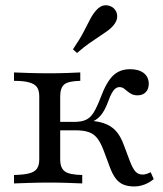

<svg xmlns="http://www.w3.org/2000/svg" viewBox="-20 -685 610 717"><path d="M480.6 11.3Q457.3 11.3 440.3 4Q423.4 -3.2 411.7 -19Q400 -34.7 390.3 -60.5L366.9 -123.4Q355.6 -153.2 342.7 -169.4Q329.8 -185.5 310.5 -191.9Q291.1 -198.4 261.3 -198.4H194.4V-229.8H256.5Q283.9 -229.8 300.8 -237.5Q317.7 -245.2 329.8 -264.9Q341.9 -284.7 355.6 -320.2Q377.4 -379 402.4 -402.8Q427.4 -426.6 465.3 -426.6Q498.4 -426.6 516.9 -412.1Q535.5 -397.6 535.5 -371.8Q535.5 -352.4 524.2 -340.7Q512.9 -329 493.5 -329Q480.6 -329 471.8 -333.5Q462.9 -337.9 456 -344Q449.2 -350 442.3 -354.8Q435.5 -359.7 425.8 -359.7Q418.5 -359.7 411.7 -354.8Q404.8 -350 398 -338.3Q391.1 -326.6 383.9 -305.6Q371 -271 355.2 -252.8Q339.5 -234.7 312.9 -225.8L294.4 -234.7Q337.9 -234.7 366.1 -225.4Q394.4 -216.1 412.5 -196.4Q430.6 -176.6 442.7 -142.7L464.5 -84.7Q475 -56.5 485.5 -44.8Q496 -33.1 512.9 -33.1Q525.8 -33.1 542.7 -41.9L554 -16.1Q538.7 -3.2 519.8 4Q500.8 11.3 480.6 11.3ZM32.3 0V-31.5Q69.4 -32.3 89.9 -37.9Q110.5 -43.5 118.5 -56Q126.6 -68.5 126.6 -89.5V-325Q126.6 -346.8 118.5 -358.9Q110.5 -371 89.9 -377Q69.4 -383.1 32.3 -383.1V-414.5Q50.8 -413.7 87.9 -412.5Q125 -411.3 163.7 -411.3Q200 -411.3 231.9 -412.5Q263.7 -413.7 279.8 -414.5V-383.1Q235.5 -382.3 220.2 -369.8Q204.8 -357.3 204.8 -325V-89.5Q204.8 -58.1 221.8 -45.2Q238.7 -32.3 287.1 -31.5V0Q269.4 -0.8 234.7 -2Q200 -3.2 163.7 -3.2Q128.2 -3.2 90.3 -2Q52.4 -0.8 32.3 0ZM267.7 -487.1 252.4 -500.8Q278.2 -538.7 292.3 -566.1Q306.5 -593.5 316.5 -612.9Q326.6 -632.3 338.7 -646Q354.8 -664.5 372.6 -665.3Q390.3 -666.1 404 -654.8Q416.9 -643.5 417.7 -625.4Q418.5 -607.3 402.4 -588.7Q393.5 -578.2 381 -569.4Q368.5 -560.5 352 -549.6Q335.5 -538.7 314.5 -524.2Q293.5 -509.7 267.7 -487.1Z"/></svg>

Font: Playfair 12pt
Style: Regular
Weight: 400
Designer: Claus Eggers Sørensen
Foundry: Claus Eggers Sørensen
Version: Version 2.000;gftools[0.9.28]